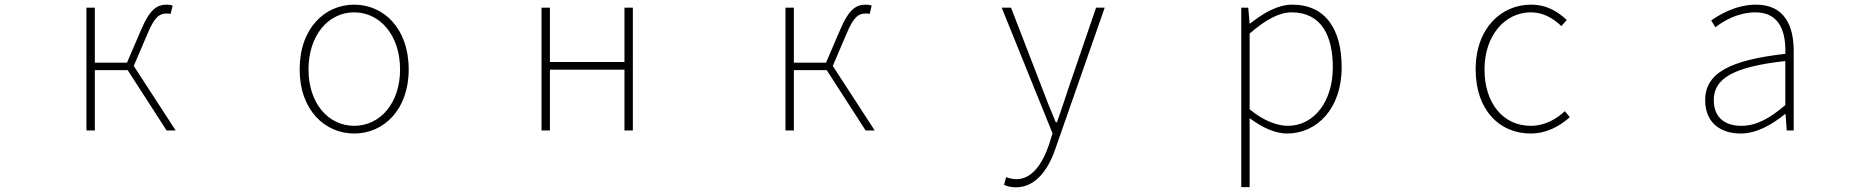

<svg xmlns="http://www.w3.org/2000/svg" viewBox="-20 -560 8040 824"><path d="M351 0H387V-259H528L695 0H734L554 -277L613 -415C645 -492 667 -502 696 -502C704 -502 706 -502 712 -500L721 -536C717 -538 707 -540 698 -540C656 -540 624 -525 583 -426L525 -291H387V-527H351Z M1500 13C1626 13 1734 -88 1734 -262C1734 -439 1626 -540 1500 -540C1374 -540 1266 -439 1266 -262C1266 -88 1374 13 1500 13ZM1500 -20C1388 -20 1304 -118 1304 -262C1304 -407 1388 -507 1500 -507C1612 -507 1697 -407 1697 -262C1697 -118 1612 -20 1500 -20Z M2304 0H2340V-261H2660V0H2696V-527H2660V-294H2340V-527H2304Z M3351 0H3387V-259H3528L3695 0H3734L3554 -277L3613 -415C3645 -492 3667 -502 3696 -502C3704 -502 3706 -502 3712 -500L3721 -536C3717 -538 3707 -540 3698 -540C3656 -540 3624 -525 3583 -426L3525 -291H3387V-527H3351Z M4340 244C4431 244 4484 156 4511 74L4721 -527H4684L4566 -183C4551 -138 4533 -82 4516 -35H4511C4491 -82 4469 -138 4452 -183L4319 -527H4279L4497 12L4482 61C4453 145 4408 209 4342 209C4326 209 4309 205 4298 200L4289 233C4302 240 4322 244 4340 244Z M5307 243H5343V46V-53C5399 -11 5454 13 5504 13C5630 13 5738 -92 5738 -271C5738 -434 5669 -540 5526 -540C5460 -540 5397 -500 5345 -459H5343L5337 -527H5307ZM5507 -20C5465 -20 5405 -39 5343 -91V-416C5410 -474 5469 -507 5523 -507C5652 -507 5700 -405 5700 -271C5700 -124 5619 -20 5507 -20Z M6549 13C6617 13 6673 -18 6717 -57L6696 -83C6659 -48 6608 -20 6550 -20C6430 -20 6351 -118 6351 -262C6351 -407 6438 -507 6550 -507C6604 -507 6646 -481 6681 -448L6704 -474C6669 -507 6622 -540 6550 -540C6423 -540 6313 -439 6313 -262C6313 -88 6415 13 6549 13Z M7450 13C7520 13 7586 -26 7640 -70H7643L7648 0H7678V-341C7678 -448 7640 -540 7516 -540C7430 -540 7357 -496 7324 -472L7342 -443C7376 -470 7439 -507 7514 -507C7623 -507 7645 -414 7642 -329C7405 -302 7298 -247 7298 -130C7298 -30 7368 13 7450 13ZM7453 -20C7389 -20 7335 -50 7335 -131C7335 -220 7413 -273 7642 -298V-109C7573 -50 7516 -20 7453 -20Z"/></svg>

Font: Harano Aji Gothic K1 ExtraLight
Style: Regular
Weight: 250
Foundry: Masamichi Hosoda
Version: HaranoAjiGothicK1-ExtraLight version 20230610;ttx 4.39.4